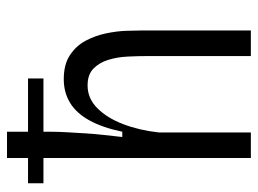

<svg xmlns="http://www.w3.org/2000/svg" viewBox="-114 -622 736 548"><g transform="rotate(-90 254.0 -348.0)"><path d="M5 -636H304V-592H5ZM77 0V-326V-696H152V-571Q152 -549 150.5 -524.5Q149 -500 147.5 -474Q146 -448 143 -421.5Q140 -395 137 -367H152Q164 -424 184.5 -461Q205 -498 234.5 -516Q264 -534 302 -534Q344 -534 370.5 -516.5Q397 -499 411.5 -472Q426 -445 432.5 -414.5Q439 -384 440 -357Q441 -330 441 -313V0H368V-294Q368 -322 366.5 -352Q365 -382 357 -407.5Q349 -433 332 -449.5Q315 -466 284 -466Q247 -466 219 -438Q191 -410 173.5 -364Q156 -318 150 -263V0Z"/></g></svg>

Font: Bricolage Grotesque SemiCondensed Light
Style: Regular
Weight: 300
Width: 4
Designer: Mathieu Triay
Foundry: Atelier Triay
Version: Version 1.000;gftools[0.9.30]